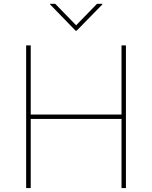

<svg xmlns="http://www.w3.org/2000/svg" viewBox="-20 -959 775 979"><path d="M113.3 0V-727.5H136.7V-375H599.6V-727.5H622.1V0H599.6V-352.5H136.7V0ZM261.7 -939.5 368.2 -830.1 474.6 -939.5H502V-936.5L371.1 -802.7H365.2L235.4 -936.5V-939.5Z"/></svg>

Font: Inter Tight Thin
Style: Regular
Weight: 250
Designer: Rasmus Andersson
Foundry: rsms
Version: Version 3.004